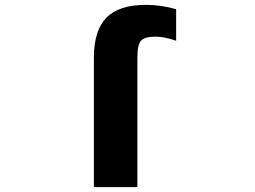

<svg xmlns="http://www.w3.org/2000/svg" viewBox="-20 -762 1040 784"><path d="M541 -526.4V2H363.3V-525.4Q363.3 -637.7 414.6 -689.9Q465.8 -742.2 576.2 -742.2Q636.7 -742.2 699.2 -724.6V-595.7Q650.4 -612.3 615.2 -612.3Q570.3 -612.3 555.7 -595.7Q541 -579.1 541 -526.4Z"/></svg>

Font: Gen Shin Gothic Monospace Heavy
Style: Bold
Weight: 800
Designer: [Source Han Sans]
Ryoko NISHIZUKA  (kana & ideographs); Paul D. Hunt (Latin, Greek & Cyrillic); Wenlong ZHANG  (bopomofo
Version: Version 1.002.20150607